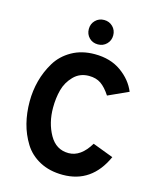

<svg xmlns="http://www.w3.org/2000/svg" viewBox="-134 -1008 907 1110"><g transform="rotate(15 320.0 -452.5)"><path d="M350 -770Q318 -770 297.5 -791Q277 -812 277 -843Q277 -874 298 -895Q319 -916 350 -916Q381 -916 402 -895Q423 -874 423 -843Q423 -812 402 -791Q381 -770 350 -770ZM349 11Q270 11 211 -20.5Q152 -52 119 -105.5Q86 -159 70.5 -220Q55 -281 55 -350Q55 -414 71 -474.5Q87 -535 120 -589.5Q153 -644 212 -677.5Q271 -711 349 -711Q443 -711 507.5 -665Q572 -619 599 -553L478 -498Q450 -541 421 -561Q392 -581 349 -581Q294 -581 257.5 -543.5Q221 -506 208 -456.5Q195 -407 195 -350Q195 -259 234.5 -189Q274 -119 349 -119Q422 -119 476 -209L600 -162Q522 11 349 11Z"/></g></svg>

Font: OVRPSS Recut ExtraBold
Style: Regular
Weight: 800
Designer: Giant Group
Foundry: Giant Group
Version: Version 1.001;hotconv 1.0.109;makeotfexe 2.5.65596